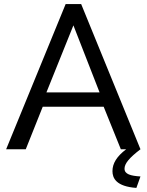

<svg xmlns="http://www.w3.org/2000/svg" viewBox="-20 -730 717 939"><path d="M589 95C589 70 612 42 667 0L377 -710H301L10 0H106L189 -208H487L571 0H597C551 35 530 69 530 107C530 141 548 182 647 189L667 133C619 130 589 122 589 95ZM207 -278 339 -606 467 -278Z"/></svg>

Font: FIGSv2-sans-serif Medium
Style: Regular
Weight: 500
Designer: Matt McInerney, Pablo Impallari, Rodrigo Fuenzalida,Mirko Velimirovic
Foundry: Matt McInerney, Pablo Impallari, Rodrigo Fuenzalida
Version: Version 4.021;hotconv 1.0.109;makeotfexe 2.5.65596